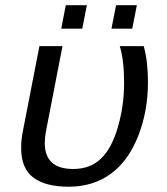

<svg xmlns="http://www.w3.org/2000/svg" viewBox="-20 -705 640 735"><path d="M243.2 9.8Q153.8 9.8 107.4 -25.4Q61 -60.5 61 -138.2Q61 -172.4 67.9 -204.6L130.9 -528.3H219.2L155.8 -201.7Q151.4 -177.7 151.4 -157.7Q151.4 -58.1 260.3 -58.1Q324.7 -58.1 366.2 -97.4Q407.7 -136.7 431.4 -218.8Q455.1 -300.8 455.1 -388.2Q455.1 -474.1 438.5 -528.3H530.3Q546.4 -470.7 546.4 -390.1Q546.4 -279.3 508.8 -183.8Q471.2 -88.4 403.6 -39.3Q335.9 9.8 243.2 9.8ZM406.7 -595.2 424.3 -685.1H503.9L486.3 -595.2ZM214.4 -595.2 231.9 -685.1H312.5L294.9 -595.2Z"/></svg>

Font: Cousine
Style: Italic
Weight: 400
Italic angle: -12°
Monospace: yes
Designer: Steve Matteson
Foundry: Monotype Imaging Inc.
Version: Version 1.21